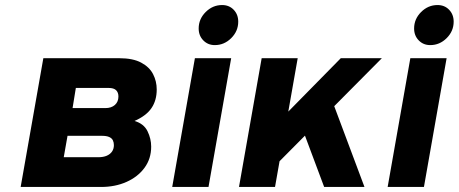

<svg xmlns="http://www.w3.org/2000/svg" viewBox="-20 -742 1820 762"><path d="M62 0 152 -511H453Q507.5 -511 540.2 -493.5Q573 -476 587.5 -447.8Q602 -419.5 602 -387Q602 -343.5 581.2 -313Q560.5 -282.5 514 -262Q551 -251 565.5 -221.2Q580 -191.5 580 -160Q580 -112 553.5 -76Q527 -40 482 -20Q437 0 381 0ZM233 -118H370Q390 -118 403.8 -124Q417.5 -130 424.8 -140.8Q432 -151.5 432 -166Q432 -176.5 428 -185Q424 -193.5 413.5 -198.2Q403 -203 384 -203H248ZM268 -313H398Q422 -313 436 -325.5Q450 -338 450 -359Q450 -375 440.8 -384Q431.5 -393 411 -393H281Z M663.5 0 753.5 -511H897.5L807.5 0ZM832.5 -563Q805 -563 786.8 -581.8Q768.5 -600.5 768.5 -629Q768.5 -666.5 796.2 -694.2Q824 -722 861.5 -722Q889.5 -722 907.5 -703.2Q925.5 -684.5 925.5 -656Q925.5 -618.5 897.8 -590.8Q870 -563 832.5 -563Z M1065.5 -78 1095.5 -270 1332.5 -511H1495.5ZM928.5 0 1018.5 -511H1161.5L1071.5 0ZM1266.5 0 1171.5 -254 1286.5 -374 1426.5 0Z M1518.5 0 1608.5 -511H1752.5L1662.5 0ZM1687.5 -563Q1660 -563 1641.8 -581.8Q1623.5 -600.5 1623.5 -629Q1623.5 -666.5 1651.2 -694.2Q1679 -722 1716.5 -722Q1744.5 -722 1762.5 -703.2Q1780.5 -684.5 1780.5 -656Q1780.5 -618.5 1752.8 -590.8Q1725 -563 1687.5 -563Z"/></svg>

Font: Overpass Black
Style: Italic
Weight: 900
Italic angle: -10°
Designer: Delve Withrington, Dave Bailey, Thomas Jockin
Foundry: Delve Fonts LLC
Version: Version 4.000